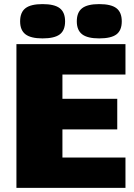

<svg xmlns="http://www.w3.org/2000/svg" viewBox="-20 -915 651 935"><path d="M591 -552H284V-434H551V-285H284V-148H591V0H60V-700H591ZM187 -895Q245 -895 271 -875Q297 -855 297 -811Q297 -767 271 -747.5Q245 -728 187 -728Q130 -728 104 -748Q78 -768 78 -811Q78 -855 104 -875Q130 -895 187 -895ZM463 -895Q521 -895 547 -875Q573 -855 573 -811Q573 -767 547 -747.5Q521 -728 463 -728Q406 -728 380 -748Q354 -768 354 -811Q354 -855 380 -875Q406 -895 463 -895Z"/></svg>

Font: Fivo Sans Black
Style: Regular
Weight: 900
Designer: Alexander Slobzheninov
Foundry: Alexander Slobzheninov
Version: 1.0